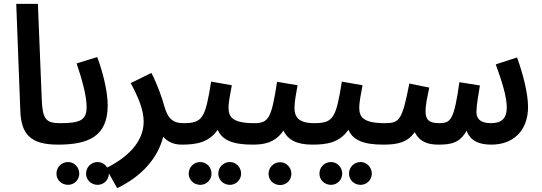

<svg xmlns="http://www.w3.org/2000/svg" viewBox="-20 -743 2802 993"><path d="M280 5C323 5 345 -19 345 -52C345 -84 328 -106 290 -106C218 -106 200 -127 196 -227L176 -723H64L85 -172C89 -49 137 5 280 5Z M485 213C517 213 543 187 543 155C543 122 517 95 485 95C451 95 425 122 425 155C425 187 451 213 485 213ZM332 213C364 213 390 187 390 155C390 122 364 95 332 95C298 95 272 122 272 155C272 187 298 213 332 213Z M279 5C434 5 537 -35 537 -198C537 -276 508 -381 483 -448L376 -415C402 -341 428 -248 428 -190C428 -120 393 -106 289 -106Z M586 230C710 171 796 77 824 -36C846 -10 878 5 919 5C963 5 984 -19 984 -52C984 -83 967 -106 929 -106C879 -106 849 -125 830 -193C818 -236 796 -302 763 -366L656 -313C696 -239 723 -174 723 -114C723 -29 668 57 528 127Z M1169 213C1201 213 1227 187 1227 155C1227 122 1201 95 1169 95C1135 95 1109 122 1109 155C1109 187 1135 213 1169 213ZM1016 213C1048 213 1074 187 1074 155C1074 122 1048 95 1016 95C982 95 956 122 956 155C956 187 982 213 1016 213Z M919 5C994 5 1060 -5 1106 -72C1128 -20 1181 5 1285 5C1328 5 1350 -19 1350 -52C1350 -83 1333 -106 1295 -106C1184 -106 1162 -137 1162 -185C1162 -219 1173 -268 1179 -302L1072 -321C1042 -134 1029 -106 929 -106Z M1429 214C1461 214 1487 189 1487 156C1487 123 1461 96 1429 96C1395 96 1369 123 1369 156C1369 189 1395 214 1429 214Z M1285 5C1336 5 1401 0 1446 -68C1469 -18 1517 5 1596 5C1640 5 1661 -19 1661 -52C1661 -83 1644 -106 1606 -106C1525 -106 1503 -137 1503 -185C1503 -219 1513 -268 1519 -302L1413 -320C1384 -132 1370 -106 1295 -106Z M1845 213C1877 213 1903 187 1903 155C1903 122 1877 95 1845 95C1811 95 1785 122 1785 155C1785 187 1811 213 1845 213ZM1692 213C1724 213 1750 187 1750 155C1750 122 1724 95 1692 95C1658 95 1632 122 1632 155C1632 187 1658 213 1692 213Z M1595 5C1670 5 1736 -5 1782 -72C1804 -20 1857 5 1961 5C2004 5 2026 -19 2026 -52C2026 -83 2009 -106 1971 -106C1860 -106 1838 -137 1838 -185C1838 -219 1849 -268 1855 -302L1748 -321C1718 -134 1705 -106 1605 -106Z M1961 5C2030 5 2085 -3 2125 -60C2152 -4 2202 5 2248 5C2315 5 2359 -5 2393 -67C2413 -15 2455 5 2522 5C2630 5 2711 -63 2711 -190C2711 -262 2683 -367 2654 -446L2544 -410C2575 -325 2601 -243 2601 -187C2601 -130 2573 -106 2519 -106C2461 -106 2444 -132 2444 -164C2444 -195 2455 -260 2462 -301L2356 -318C2328 -122 2312 -106 2251 -106C2194 -106 2181 -129 2181 -167C2181 -205 2191 -245 2200 -290L2097 -311C2060 -122 2047 -106 1971 -106Z"/></svg>

Font: Noto Sans Arabic Cond SemBd
Style: Regular
Weight: 600
Width: 3
Designer: Monotype Design Team, Nadine Chahine, Nizar Qandah and Khaled Hosny
Foundry: Monotype Imaging Inc.
Version: Version 2.012